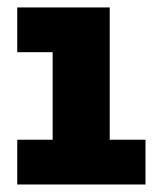

<svg xmlns="http://www.w3.org/2000/svg" viewBox="-20 -491 410 511"><path d="M272 -119.1H367.2V0H25.9V-119.1H120.1V-352.1H25.9V-471.2H272Z"/></svg>

Font: BioRhyme ExtraBold
Style: Regular
Weight: 800
Designer: Aoife Mooney
Foundry: Aoife Mooney Type
Version: Version 1.500;PS 001.500;hotconv 1.0.88;makeotf.lib2.5.64775